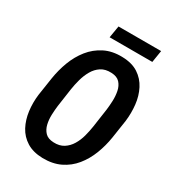

<svg xmlns="http://www.w3.org/2000/svg" viewBox="-206 -976 997 1101"><g transform="rotate(30 292.5 -425.5)"><path d="M556.2 -412.1 538.1 -292.5Q528.8 -233.4 507.6 -178.5Q486.3 -123.5 451.4 -80.6Q416.5 -37.6 366.2 -13.2Q315.9 11.2 249 9.8Q186 8.3 143.8 -18.1Q101.6 -44.4 78.6 -87.6Q55.7 -130.9 48.8 -184.1Q42 -237.3 48.8 -292.5L66.9 -411.6Q76.2 -471.2 97.2 -526.9Q118.2 -582.5 153.6 -627Q189 -671.4 239.7 -697Q290.5 -722.7 357.4 -720.7Q421.9 -719.2 463.6 -691.9Q505.4 -664.6 528.3 -619.9Q551.3 -575.2 557.1 -521.2Q563 -467.3 556.2 -412.1ZM411.6 -292.5 429.2 -414.1Q432.6 -440.9 434.1 -473.9Q435.5 -506.8 429.4 -537.6Q423.3 -568.4 404.5 -588.9Q385.7 -609.4 348.1 -610.8Q307.6 -612.8 280 -594.7Q252.4 -576.7 235.1 -546.4Q217.8 -516.1 208.3 -481Q198.7 -445.8 193.8 -413.1L176.3 -292Q172.9 -265.1 171.6 -232.4Q170.4 -199.7 177.2 -170.2Q184.1 -140.6 202.9 -120.8Q221.7 -101.1 258.8 -99.6Q298.8 -97.7 326.2 -115.2Q353.5 -132.8 370.8 -161.6Q388.2 -190.4 397.5 -225.1Q406.7 -259.8 411.6 -292.5ZM532.2 -861.3 519.5 -782.2H236.8L250 -861.3Z"/></g></svg>

Font: Roboto Condensed SemiBold
Style: Italic
Weight: 600
Italic angle: -12°
Designer: Christian Robertson
Foundry: Google
Version: Version 3.008; 2023